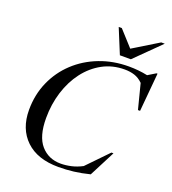

<svg xmlns="http://www.w3.org/2000/svg" viewBox="-165 -1059 1070 1193"><g transform="rotate(20 370.0 -462.0)"><path d="M563.5 -15Q508 -1 458.5 5Q409 11 358.5 11Q219 11 142.5 -62.2Q66 -135.5 66 -260.5Q66 -361.5 103.8 -446.8Q141.5 -532 208.5 -594.5Q275.5 -657 365 -691.5Q454.5 -726 558 -726Q622.5 -726 681.5 -713.5L732.5 -744.5H739.5L716.5 -490.5H702.5L660.5 -655Q634.5 -680.5 605 -690Q575.5 -699.5 540 -699.5Q459.5 -699.5 394 -663.8Q328.5 -628 281.2 -565.8Q234 -503.5 208.5 -422Q183 -340.5 183 -249Q183 -128.5 233.2 -71Q283.5 -13.5 364 -13.5Q397 -13.5 433 -21.5Q469 -29.5 505 -48.5L638 -186H651.5ZM718 -935 553 -772H480.5L413.5 -935H434L527 -832.5L694.5 -935Z"/></g></svg>

Font: Newsreader Display Medium
Style: Italic
Weight: 500
Italic angle: -17°
Designer: Hugues Gentile
Foundry: Production Type
Version: Version 1.001